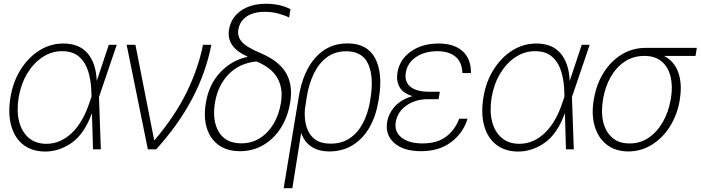

<svg xmlns="http://www.w3.org/2000/svg" viewBox="-20 -780 3660 1003"><path d="M215.8 11.7Q146 11.2 100.8 -24.7Q55.7 -60.5 38.3 -124.3Q21 -188 34.7 -272Q48.3 -354 88.4 -417.2Q128.4 -480.5 186 -516.6Q243.7 -552.7 311 -552.7Q394.5 -552.7 438.2 -500.7Q481.9 -448.7 485.4 -356.9L548.3 -545.9H589.8L497.1 -272.9L506.8 0H465.8L460.4 -187H459.5Q419.9 -79.6 354.5 -33.9Q289.1 11.7 215.8 11.7ZM458 -274.9 457.5 -293.5Q456.5 -356 441.4 -405.5Q426.3 -455.1 393.1 -483.9Q359.9 -512.7 304.2 -512.7Q249.5 -512.7 202.4 -481.7Q155.3 -450.7 122.6 -396.5Q89.8 -342.3 77.6 -271.5Q65.9 -200.2 79.8 -145.5Q93.8 -90.8 130.1 -59.8Q166.5 -28.8 222.7 -28.8Q295.9 -28.8 355.5 -85.7Q415 -142.6 449.2 -249.5Z M752.4 0 641.6 -545.9H687.5L785.2 -48.8H788.1Q893.6 -173.3 954.3 -296.6Q1015.1 -419.9 1040.5 -545.9H1084Q1055.7 -400.9 984.4 -265.1Q913.1 -129.4 795.9 0Z M1176.3 -625.5Q1187 -688 1238.5 -724.1Q1290 -760.3 1370.1 -760.3Q1442.9 -760.3 1497.6 -731.9L1490.2 -688.5Q1464.8 -701.2 1432.1 -709.7Q1399.4 -718.3 1363.8 -718.3Q1304.2 -718.3 1268.1 -693.6Q1231.9 -668.9 1225.1 -624.5Q1219.2 -589.4 1243.2 -561.5Q1267.1 -533.7 1342.3 -502Q1437 -461.9 1473.9 -399.2Q1510.7 -336.4 1496.1 -245.6L1495.1 -241.2Q1482.9 -167.5 1446.5 -110.8Q1410.2 -54.2 1355.5 -22.2Q1300.8 9.8 1233.9 9.8Q1166.5 9.8 1122.3 -22.2Q1078.1 -54.2 1060.5 -110.8Q1043 -167.5 1055.2 -241.2L1056.2 -246.6Q1071.3 -337.9 1129.9 -401.1Q1188.5 -464.4 1272 -482.9L1272.5 -484.9Q1161.6 -533.7 1176.3 -625.5ZM1103.5 -246.6 1102.5 -241.2Q1087.9 -148.4 1123.8 -89.8Q1159.7 -31.2 1240.7 -31.2Q1294.4 -31.2 1337.4 -58.1Q1380.4 -85 1408.7 -132.3Q1437 -179.7 1447.3 -241.2L1447.8 -245.6Q1460 -318.8 1428.5 -373.3Q1397 -427.7 1319.3 -459Q1229.5 -449.7 1174.1 -391.8Q1118.7 -334 1103.5 -246.6Z M1461.9 203.1 1540.5 -272.9Q1562.5 -407.2 1629.2 -480.5Q1695.8 -553.7 1794.9 -553.2Q1898.4 -553.7 1939.7 -475.6Q1981 -397.5 1959 -264.2L1956.5 -250.5Q1943.8 -172.9 1909.9 -114Q1876 -55.2 1823.2 -22.2Q1770.5 10.7 1701.2 11.2Q1643.1 10.7 1606.2 -14.2Q1569.3 -39.1 1553.2 -85.9L1507.3 203.1ZM1572.8 -209.5Q1568.8 -158.7 1581.1 -117.9Q1593.3 -77.1 1624.3 -53.2Q1655.3 -29.3 1707.5 -29.8Q1764.6 -29.3 1806.9 -57.6Q1849.1 -85.9 1875.5 -136Q1901.9 -186 1913.1 -250.5L1915 -264.2Q1933.6 -377.4 1903.8 -444.8Q1874 -512.2 1788.1 -512.2Q1731 -512.2 1689 -481.7Q1647 -451.2 1620.4 -397.2Q1593.8 -343.3 1582.5 -273.4Z M2134.8 -277.8Q2085 -293 2067.1 -325.4Q2049.3 -357.9 2056.2 -400.9Q2067.9 -470.2 2127 -511.5Q2186 -552.7 2272 -552.7Q2351.6 -552.7 2396.2 -512.9Q2440.9 -473.1 2440.4 -398.4H2395.5Q2393.6 -455.6 2359.6 -483.9Q2325.7 -512.2 2265.1 -512.7Q2198.2 -512.2 2153.6 -482.2Q2108.9 -452.1 2100.1 -401.9Q2091.8 -355 2122.6 -328.1Q2153.3 -301.3 2219.7 -300.8H2277.3L2275.9 -290L2271 -261.7H2212.9Q2150.4 -261.7 2103.3 -228.8Q2056.2 -195.8 2047.4 -142.6Q2039.1 -92.8 2077.1 -61.8Q2115.2 -30.8 2188 -30.8Q2262.2 -30.8 2309.1 -65.2Q2356 -99.6 2378.9 -159.7H2422.4Q2398.9 -83.5 2335.7 -36.9Q2272.5 9.8 2180.2 9.8Q2087.4 9.8 2039.6 -33Q1991.7 -75.7 2002.4 -142.1Q2010.3 -189 2043.7 -225.1Q2077.1 -261.2 2134.8 -277.8Z M2686.5 11.7Q2616.7 11.2 2571.5 -24.7Q2526.4 -60.5 2509 -124.3Q2491.7 -188 2505.4 -272Q2519 -354 2559.1 -417.2Q2599.1 -480.5 2656.7 -516.6Q2714.4 -552.7 2781.7 -552.7Q2865.2 -552.7 2908.9 -500.7Q2952.6 -448.7 2956.1 -356.9L3019 -545.9H3060.5L2967.8 -272.9L2977.5 0H2936.5L2931.2 -187H2930.2Q2890.6 -79.6 2825.2 -33.9Q2759.8 11.7 2686.5 11.7ZM2928.7 -274.9 2928.2 -293.5Q2927.2 -356 2912.1 -405.5Q2897 -455.1 2863.8 -483.9Q2830.6 -512.7 2774.9 -512.7Q2720.2 -512.7 2673.1 -481.7Q2626 -450.7 2593.3 -396.5Q2560.5 -342.3 2548.3 -271.5Q2536.6 -200.2 2550.5 -145.5Q2564.5 -90.8 2600.8 -59.8Q2637.2 -28.8 2693.4 -28.8Q2766.6 -28.8 2826.2 -85.7Q2885.7 -142.6 2919.9 -249.5Z M3081.5 -258.3 3082.5 -262.2Q3095.2 -338.9 3132.6 -399.2Q3169.9 -459.5 3226.1 -494.4Q3282.2 -529.3 3350.6 -529.8H3620.1L3613.3 -487.8H3449.2Q3503.4 -459.5 3523.9 -399.9Q3544.4 -340.3 3531.2 -261.2L3530.8 -256.3Q3518.1 -180.7 3480.2 -120.1Q3442.4 -59.6 3386 -24.4Q3329.6 10.7 3262.2 11.2Q3194.8 10.7 3149.9 -24.2Q3105 -59.1 3086.9 -119.9Q3068.8 -180.7 3081.5 -258.3ZM3130.4 -262.2 3129.9 -258.3Q3118.7 -192.9 3131.6 -141.4Q3144.5 -89.8 3179.2 -60.1Q3213.9 -30.3 3269 -30.8Q3323.7 -30.3 3368.2 -60.3Q3412.6 -90.3 3442.6 -142.6Q3472.7 -194.8 3483.9 -261.2L3484.9 -266.1Q3495.1 -328.6 3483.2 -378.9Q3471.2 -429.2 3437 -458.5Q3402.8 -487.8 3347.2 -487.8H3344.7Q3288.1 -487.8 3243.7 -458.3Q3199.2 -428.7 3170.2 -377.7Q3141.1 -326.7 3130.4 -262.2Z"/></svg>

Font: Inter Display Extra Light
Style: Italic
Weight: 200
Italic angle: -9.39999°
Designer: Rasmus Andersson
Foundry: rsms
Version: Version 4.000;git-4fc901f